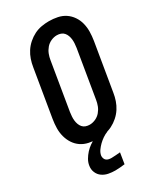

<svg xmlns="http://www.w3.org/2000/svg" viewBox="-236 -831 971 1142"><g transform="rotate(-30 250.0 -259.5)"><path d="M206 8Q176 8 147 2Q118 -4 95 -19.5Q72 -35 56.5 -58.5Q41 -82 33.5 -110Q26 -138 26.5 -167.5Q27 -197 32 -228L86 -552Q90 -578 98.5 -603Q107 -628 121.5 -650.5Q136 -673 157 -691.5Q178 -710 202 -722Q226 -734 252 -738.5Q278 -743 303 -743Q333 -743 362 -737Q391 -731 414 -715.5Q437 -700 453 -676.5Q469 -653 476 -625Q483 -597 482.5 -567.5Q482 -538 477 -507L423 -183Q419 -157 410.5 -132Q402 -107 387.5 -84.5Q373 -62 352 -43.5Q331 -25 307 -13Q283 -1 257 3.5Q231 8 206 8ZM207 -88Q227 -88 247 -97Q267 -106 281 -122.5Q295 -139 302.5 -158.5Q310 -178 313 -198L367 -523Q369 -537 370 -551.5Q371 -566 369.5 -579.5Q368 -593 363.5 -605.5Q359 -618 350.5 -628Q342 -638 329 -642.5Q316 -647 302 -647Q282 -647 262 -638Q242 -629 228 -612.5Q214 -596 206.5 -576.5Q199 -557 196 -537L142 -212Q140 -198 139 -183.5Q138 -169 139.5 -155.5Q141 -142 145.5 -129.5Q150 -117 158.5 -107Q167 -97 180 -92.5Q193 -88 207 -88ZM203 224Q179 224 156 219.5Q133 215 114.5 202Q96 189 87 167.5Q78 146 82 122Q85 101 96 82Q107 63 122 46.5Q137 30 155 17.5Q173 5 193 -5L199 -8H277L276 0Q258 7 242 18Q226 29 212.5 42Q199 55 187.5 71Q176 87 173 105Q172 114 175 123.5Q178 133 185 138.5Q192 144 201 146Q210 148 220 148Q235 148 250 146.5Q265 145 280 144L268 219Q251 221 235 222.5Q219 224 203 224Z"/></g></svg>

Font: Iosevka SS04 Oblique
Style: Bold
Weight: 700
Italic angle: -9°
Monospace: yes
Designer: Belleve Invis
Foundry: Belleve Invis
Version: Version 19.0.0; ttfautohint (v1.8.4)